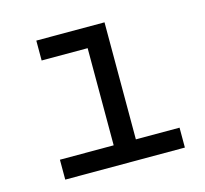

<svg xmlns="http://www.w3.org/2000/svg" viewBox="-82 -610 749 701"><g transform="rotate(-15 293.0 -259.0)"><path d="M82 0V-75.2H285.2V-442.4H111.3V-517.6H369.1V-75.2H534.2V0Z"/></g></svg>

Font: CaskaydiaMono NF SemiLight
Style: Regular
Weight: 350
Designer: Aaron Bell
Foundry: Saja Typeworks
Version: Version 2111.001; ttfautohint (v1.8.4);Nerd Fonts 3.1.1